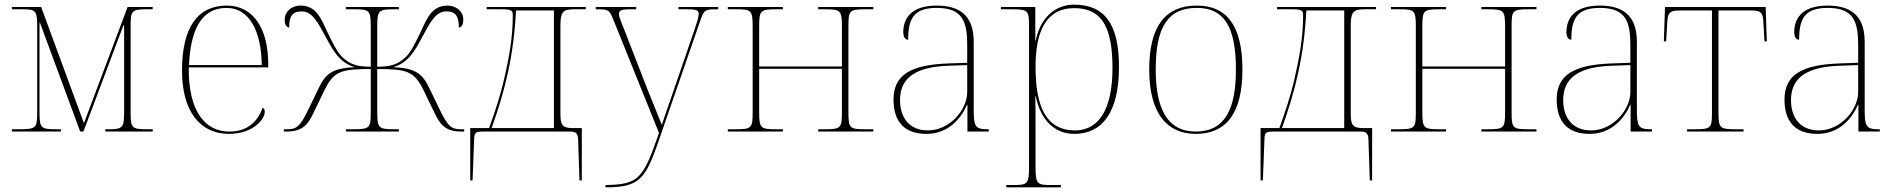

<svg xmlns="http://www.w3.org/2000/svg" viewBox="-20 -566 8158 826"><path d="M31 0H242V-10H222C156 -10 150 -14 150 -84V-468H152L325 0H339L511 -457H514V-84C514 -14 507 -10 443 -10H433V0H637V-10H615C547 -10 542 -14 542 -84V-459C542 -518 548 -526 607 -526H637V-536H529L341 -36L157 -536H31V-526H76C134 -526 140 -521 140 -452V-84C140 -14 136 -10 58 -10H31Z M965 10C1066 10 1119 -51 1119 -85C1119 -94 1116 -99 1110 -103C1087 -39 1042 0 966 0C862 0 790 -88 792 -276H1134V-290C1134 -448 1066 -542 956 -542C832 -542 763 -451 763 -262C763 -87 841 10 965 10ZM1106 -286H793C800 -433 843 -532 955 -532C1053 -532 1105 -430 1106 -286Z M1201 0H1214C1286 0 1307 -36 1328 -79L1376 -178C1416 -260 1448 -269 1575 -269V-84C1575 -14 1571 -10 1497 -10H1468V0H1696V-10H1677C1609 -10 1603 -14 1603 -84V-269C1730 -269 1762 -260 1802 -178L1850 -79C1871 -36 1892 0 1964 0H1977V-10H1963C1922 -10 1907 -20 1868 -102L1827 -187C1797 -249 1768 -273 1672 -277C1736 -296 1764 -346 1795 -404C1831 -471 1855 -517 1900 -517C1943 -517 1954 -493 1954 -447C1971 -451 1973 -466 1973 -483C1973 -517 1942 -542 1906 -542C1838 -542 1818 -489 1789 -427C1766 -379 1748 -343 1727 -322C1691 -286 1654 -279 1603 -279V-452C1603 -521 1608 -526 1676 -526H1696V-536H1468V-526H1506C1569 -526 1575 -521 1575 -452V-279C1524 -279 1487 -286 1451 -322C1430 -343 1412 -379 1389 -427C1360 -489 1340 -542 1272 -542C1236 -542 1205 -517 1205 -483C1205 -466 1207 -451 1224 -447C1224 -493 1235 -517 1278 -517C1323 -517 1347 -471 1383 -404C1414 -346 1442 -296 1506 -277C1410 -273 1381 -249 1351 -187L1310 -102C1271 -20 1256 -10 1215 -10H1201Z M2003 210H2013L2020 29C2021 2 2030 0 2060 0H2436C2450 0 2466 4 2467 31L2473 210H2483V-15H2444C2398 -15 2391 -30 2391 -78V-452C2391 -511 2399 -526 2447 -526H2500V-536H2074V-526H2137C2182 -526 2186 -521 2186 -498C2186 -402 2169 -314 2149 -227C2133 -156 2109 -84 2084 -15H2003ZM2095 -15C2153 -176 2190 -326 2200 -521H2363V-15Z M2585 230V240H2586C2749 240 2761 193 2833 -16L2993 -478C3009 -525 3014 -526 3066 -526H3070V-536H2899V-526H2940C2981 -526 2986 -519 2986 -505C2986 -492 2977 -465 2966 -433L2876 -171C2855 -110 2840 -68 2827 -29C2810 -73 2769 -171 2745 -234L2674 -417C2652 -473 2643 -492 2643 -505C2643 -519 2648 -526 2689 -526H2717V-536H2543V-526H2546C2599 -526 2601 -525 2620 -478L2815 6C2747 204 2727 228 2585 230Z M3111 0H3348V-10H3320C3252 -10 3246 -14 3246 -84V-270H3602V-84C3602 -14 3597 -10 3526 -10H3500V0H3737V-10H3703C3635 -10 3630 -14 3630 -84V-452C3630 -521 3634 -526 3703 -526H3737V-536H3500V-526H3530C3596 -526 3602 -521 3602 -452V-280H3246V-452C3246 -521 3251 -526 3319 -526H3348V-536H3111V-526H3150C3212 -526 3218 -521 3218 -452V-84C3218 -14 3214 -10 3142 -10H3111Z M3966 10C4064 10 4118 -63 4140 -115H4142V0H4234V-10H4227C4173 -10 4169 -25 4169 -100V-386C4169 -481 4127 -542 4010 -542C3895 -542 3866 -482 3866 -428C3866 -409 3873 -395 3887 -395C3887 -486 3911 -532 4010 -532C4123 -532 4141 -471 4141 -371V-296L4058 -293C3900 -287 3824 -245 3824 -138C3824 -39 3874 10 3966 10ZM3972 -5C3890 -5 3852 -62 3852 -135C3852 -221 3905 -277 4056 -283L4141 -286V-170C4141 -94 4066 -5 3972 -5Z M4309 240H4544V230H4502C4442 230 4435 226 4435 152V13C4435 -60 4435 -125 4434 -152H4436C4456 -50 4517 10 4602 10C4720 10 4794 -80 4794 -278C4794 -460 4734 -546 4601 -546C4512 -546 4453 -480 4436 -392H4434V-536H4286V-526H4330C4403 -526 4407 -522 4407 -452V152C4407 226 4400 230 4340 230H4309ZM4605 -5C4480 -5 4435 -108 4435 -279C4435 -427 4478 -531 4602 -531C4722 -531 4766 -446 4766 -273C4766 -97 4708 -5 4605 -5Z M5124 10C5256 10 5325 -79 5325 -267C5325 -459 5255 -542 5129 -542C4994 -542 4924 -454 4924 -267C4924 -79 5000 10 5124 10ZM5124 0C5005 0 4952 -93 4952 -267C4952 -448 5003 -532 5129 -532C5245 -532 5297 -453 5297 -267C5297 -100 5252 0 5124 0Z M5403 210H5413L5420 29C5421 2 5430 0 5460 0H5836C5850 0 5866 4 5867 31L5873 210H5883V-15H5844C5798 -15 5791 -30 5791 -78V-452C5791 -511 5799 -526 5847 -526H5900V-536H5474V-526H5537C5582 -526 5586 -521 5586 -498C5586 -402 5569 -314 5549 -227C5533 -156 5509 -84 5484 -15H5403ZM5495 -15C5553 -176 5590 -326 5600 -521H5763V-15Z M5964 0H6201V-10H6173C6105 -10 6099 -14 6099 -84V-270H6455V-84C6455 -14 6450 -10 6379 -10H6353V0H6590V-10H6556C6488 -10 6483 -14 6483 -84V-452C6483 -521 6487 -526 6556 -526H6590V-536H6353V-526H6383C6449 -526 6455 -521 6455 -452V-280H6099V-452C6099 -521 6104 -526 6172 -526H6201V-536H5964V-526H6003C6065 -526 6071 -521 6071 -452V-84C6071 -14 6067 -10 5995 -10H5964Z M6819 10C6917 10 6971 -63 6993 -115H6995V0H7087V-10H7080C7026 -10 7022 -25 7022 -100V-386C7022 -481 6980 -542 6863 -542C6748 -542 6719 -482 6719 -428C6719 -409 6726 -395 6740 -395C6740 -486 6764 -532 6863 -532C6976 -532 6994 -471 6994 -371V-296L6911 -293C6753 -287 6677 -245 6677 -138C6677 -39 6727 10 6819 10ZM6825 -5C6743 -5 6705 -62 6705 -135C6705 -221 6758 -277 6909 -283L6994 -286V-170C6994 -94 6919 -5 6825 -5Z M7238 0H7481V-10H7450C7378 -10 7373 -14 7373 -84V-521H7512C7552 -521 7564 -515 7566 -473L7571 -388H7581L7576 -536H7143L7138 -388H7148L7153 -474C7155 -514 7167 -521 7207 -521H7345V-84C7345 -14 7341 -10 7269 -10H7238Z M7799 10C7897 10 7951 -63 7973 -115H7975V0H8067V-10H8060C8006 -10 8002 -25 8002 -100V-386C8002 -481 7960 -542 7843 -542C7728 -542 7699 -482 7699 -428C7699 -409 7706 -395 7720 -395C7720 -486 7744 -532 7843 -532C7956 -532 7974 -471 7974 -371V-296L7891 -293C7733 -287 7657 -245 7657 -138C7657 -39 7707 10 7799 10ZM7805 -5C7723 -5 7685 -62 7685 -135C7685 -221 7738 -277 7889 -283L7974 -286V-170C7974 -94 7899 -5 7805 -5Z"/></svg>

Font: Noto Serif Display Thin
Style: Regular
Weight: 100
Designer: Monotype Design Team
Foundry: Monotype Imaging Inc.
Version: Version 2.009